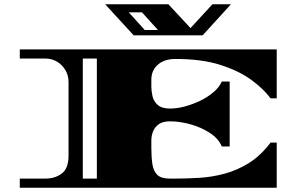

<svg xmlns="http://www.w3.org/2000/svg" viewBox="-20 -882 1400 902"><path d="M73 0V-43H193Q239 -43 270.5 -67Q302 -91 302 -151V-497Q302 -527 287.5 -552Q273 -577 248.5 -592Q224 -607 193 -607H73V-650H1280V-420H1251Q1219 -464 1161 -506.5Q1103 -549 1015.5 -577Q928 -605 804 -605Q752 -605 721.5 -578Q691 -551 691 -508V-474Q691 -454 696.5 -430Q702 -406 721 -389Q740 -372 779 -372Q812 -372 849 -382Q886 -392 921 -409Q956 -426 983 -449Q1010 -472 1022 -499H1059V-194H1022Q1006 -232 964.5 -258.5Q923 -285 873 -298.5Q823 -312 779 -312Q745 -312 726 -298.5Q707 -285 699 -264.5Q691 -244 691 -223V-187Q691 -143 696 -110.5Q701 -78 719 -60.5Q737 -43 777 -43H802Q856 -43 915.5 -46.5Q975 -50 1035 -66Q1095 -82 1150 -116.5Q1205 -151 1251 -212H1280V0ZM369 -43H435V-607H369ZM608 -716 474 -862H771L875 -750L978 -862H1065L932 -716ZM660 -741H722L647 -824H585Z"/></svg>

Font: Diplomata SC
Style: Regular
Weight: 400
Designer: Eduardo Rodriguez Tunni
Foundry: Eduardo Rodriguez Tunni
Version: Version 1.002; ttfautohint (v1.8.4.7-5d5b);gftools[0.9.23]